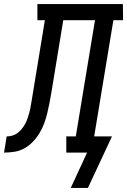

<svg xmlns="http://www.w3.org/2000/svg" viewBox="-76 -755 629 950"><path d="M274 175 355 0H252V-80H299L394 -655H237L178 -296Q174 -271 169 -246Q164 -221 158 -195.5Q152 -170 143 -145.5Q134 -121 120 -97.5Q106 -74 87 -54Q68 -34 44.5 -21Q21 -8 -5 -4Q-31 0 -56 0L-43 -80Q-29 -80 -15 -84Q-1 -88 11 -97Q23 -106 32.5 -118Q42 -130 49 -143Q56 -156 60.5 -170Q65 -184 69 -197.5Q73 -211 75 -225Q77 -239 80 -253L146 -655H109V-735H532L533 -655H485L390 -80H478L359 175Z"/></svg>

Font: Iosevka Curly Slab Medium
Style: Italic
Weight: 500
Italic angle: -9°
Monospace: yes
Designer: Belleve Invis
Foundry: Belleve Invis
Version: Version 22.1.2; ttfautohint (v1.8.4)